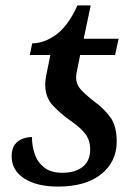

<svg xmlns="http://www.w3.org/2000/svg" viewBox="-20 -679 507 709"><path d="M194 10Q116 10 69.5 -20Q23 -50 23 -102Q23 -130 35 -145.5Q47 -161 64.5 -167Q82 -173 98 -173Q98 -138 109 -108Q120 -78 144.5 -59.5Q169 -41 210 -41Q258 -41 285.5 -63Q313 -85 313 -127Q313 -162 294 -186Q275 -210 238 -235Q204 -259 175.5 -289Q147 -319 147 -367Q147 -381 150 -397L166 -476H90L99 -519Q142 -519 186.5 -550.5Q231 -582 266 -659H315L289 -536H418L405 -476H276L263 -411Q262 -407 261.5 -402.5Q261 -398 261 -394Q261 -366 281.5 -345Q302 -324 331 -302Q366 -276 388.5 -244.5Q411 -213 411 -156Q411 -82 354 -36Q297 10 194 10Z"/></svg>

Font: Noto Serif Medium
Style: Italic
Weight: 500
Italic angle: -12°
Designer: Monotype Design Team
Foundry: Monotype Imaging Inc.
Version: Version 2.014; ttfautohint (v1.8.4.7-5d5b)